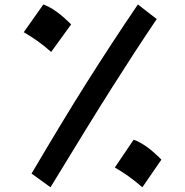

<svg xmlns="http://www.w3.org/2000/svg" viewBox="-20 -812 811 841"><path d="M118.2 -51.8Q186.5 -167.5 245.4 -264.9Q304.2 -362.3 359.1 -449.2Q414.1 -536.1 469 -620.1Q523.9 -704.1 584 -792.5L666.5 -728.5Q617.7 -656.2 570.1 -583.3Q522.5 -510.3 469 -425.8Q415.5 -341.3 350.3 -235.4Q285.2 -129.4 201.2 8.3ZM169.9 -792.5Q225.1 -772.5 291.5 -705.1L204.1 -584.5Q147.5 -634.8 84 -670.9ZM565.4 -200.2Q594.2 -189.5 623.5 -168.5Q652.8 -147.5 687 -112.8L603.5 8.3Q543.9 -43.9 482.9 -78.1Z"/></svg>

Font: Pinar-FD SemiBold
Style: Regular
Weight: 600
Designer: Amin Abedi
Version: Version 2.000